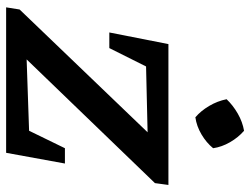

<svg xmlns="http://www.w3.org/2000/svg" viewBox="-115 -702 817 627"><g transform="rotate(90 293.5 -388.5)"><path d="M578 -486 174 -67 407 -75 464 -192H514L479 0H4L11 -44L412 -462L197 -457L137 -337H86L124 -530H584ZM407 -777Q429 -758 444.5 -731Q460 -704 464 -676Q446 -654 419 -638Q392 -622 363 -618Q342 -636 326 -663Q310 -690 304 -720Q324 -741 351 -756.5Q378 -772 407 -777Z"/></g></svg>

Font: Piazzolla SC SemiBold
Style: Italic
Weight: 600
Italic angle: -11.3°
Designer: Juan Pablo del Peral
Foundry: Huerta Tipografica
Version: Version 1.330